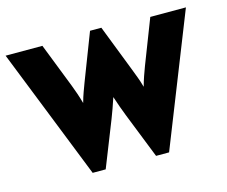

<svg xmlns="http://www.w3.org/2000/svg" viewBox="-96 -762 1062 900"><g transform="rotate(-15 434.5 -311.5)"><path d="M248.6 11.1 -3.5 -625H175L259.7 -408.3Q268.1 -386.1 275.3 -365.3Q282.6 -344.4 290.3 -316.7Q297.9 -344.4 305.6 -365.3Q313.2 -386.1 321.5 -408.3L409 -635.4H463.9L552.1 -408.3Q560.4 -386.1 568.4 -365.3Q576.4 -344.4 584 -316.7Q591.7 -344.4 599 -365.3Q606.2 -386.1 614.6 -408.3L698.6 -625H871.5L619.4 11.1H556.2L468.8 -209.7Q460.4 -231.9 451.7 -255.2Q443.1 -278.5 434 -306.9Q425 -278.5 416.3 -255.2Q407.6 -231.9 399.3 -209.7L311.8 11.1Z"/></g></svg>

Font: Afacad Flux ExtraBold
Style: Regular
Weight: 800
Designer: Kristian Moeller
Foundry: Dicotype
Version: Version 1.100